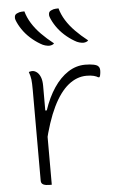

<svg xmlns="http://www.w3.org/2000/svg" viewBox="-56 -853 563 897"><g transform="rotate(-5 225.0 -404.0)"><path d="M142 -343H157Q177 -403 206.5 -447Q236 -491 273.5 -515.5Q311 -540 354 -540Q378 -540 394 -536.5Q410 -533 415 -527Q419 -523 420.5 -518Q422 -513 422 -506Q422 -502 421.5 -498Q421 -494 420.5 -490.5Q420 -487 419 -483Q418 -479 416 -476H410Q403 -481 389.5 -484.5Q376 -488 356 -488Q310 -488 270 -455.5Q230 -423 198 -357Q166 -291 142 -188ZM150 5Q149 5 147 5Q145 5 143.5 5Q142 5 140 5Q132 5 124.5 4Q117 3 111.5 0.5Q106 -2 103 -6.5Q100 -11 100 -18Q100 -60 100 -102.5Q100 -145 100 -187.5Q100 -230 100 -272.5Q100 -315 100 -357.5Q100 -400 100 -442Q100 -477 98 -493Q96 -509 89 -529Q92 -530 94.5 -530.5Q97 -531 100 -531.5Q103 -532 105 -532Q116 -532 126.5 -524Q137 -516 143.5 -500Q150 -484 150 -459Q150 -412 150 -366Q150 -320 150 -273.5Q150 -227 150 -180.5Q150 -134 150 -88Q150 -42 150 5ZM93 -813Q101 -784 118 -756.5Q135 -729 160.5 -703Q186 -677 218 -652Q214 -647 207 -645Q200 -643 195 -643Q187 -643 176 -646Q165 -649 154 -656Q130 -670 108.5 -689.5Q87 -709 71.5 -732Q56 -755 48 -777Q45 -785 47 -794Q49 -803 59 -807Q65 -810 69.5 -811Q74 -812 80 -812.5Q86 -813 93 -813ZM253 -813Q261 -784 278 -756.5Q295 -729 320.5 -703Q346 -677 378 -652Q374 -647 367 -645Q360 -643 355 -643Q347 -643 336 -646Q325 -649 314 -656Q290 -670 268.5 -689.5Q247 -709 231.5 -732Q216 -755 208 -777Q205 -785 207 -794Q209 -803 219 -807Q225 -810 229.5 -811Q234 -812 240 -812.5Q246 -813 253 -813Z"/></g></svg>

Font: Recursive Casual Light
Style: Regular
Weight: 300
Version: Version 1.047